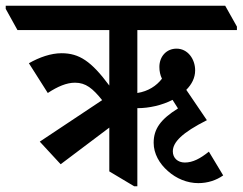

<svg xmlns="http://www.w3.org/2000/svg" viewBox="-69 -644 848 671"><path d="M143 -70 313 -198V-45L400 7H411V-266H412C452 -266 497 -276 534 -295L553 -265C492 -227 468 -193 468 -145C468 -107 488 -72 518 -46C547 -20 585 -4 624 -4C657 -4 687 -14 711 -31L661 -114C631 -90 605 -76 577 -76C552 -76 535 -92 535 -115C535 -147 567 -180 654 -224L582 -330C601 -349 613 -372 613 -398C613 -438 587 -474 548 -474C513 -474 488 -447 488 -410C488 -395 491 -381 497 -369C478 -344 449 -325 411 -319V-539H759V-551L718 -624H-49V-613L-8 -539H313V-345C250 -430 208 -458 146 -458C109 -458 69 -444 32 -423L98 -319C133 -342 164 -355 193 -355C231 -355 255 -335 288 -294L70 -149Z"/></svg>

Font: Noto Serif Devanagari Condensed SemiBold
Style: Regular
Weight: 600
Width: 3
Designer: Universal Thirst, Indian Type Foundry and the Monotype Design Team
Foundry: Monotype Imaging Inc.
Version: Version 2.004